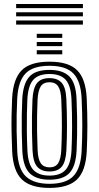

<svg xmlns="http://www.w3.org/2000/svg" viewBox="-20 -911 484 940"><path d="M222.4 9Q129.7 9 86.9 -32.7Q44.2 -74.3 39.6 -170.2Q37.3 -220.1 36.6 -263.3Q35.8 -306.4 36.6 -347.3Q37.3 -388.2 39.4 -430.5Q44.5 -524.8 86.3 -566.9Q128.1 -609 222.4 -609Q315.8 -609 357.8 -567Q399.9 -525 404.5 -430.2Q408 -354.3 407.8 -293.2Q407.6 -232.2 404.7 -170.1Q399.7 -74.2 357.3 -32.6Q314.8 9 222.4 9ZM222.4 -11.1Q303.2 -11.1 339.2 -48.9Q375.3 -86.7 379.7 -171.4Q382.7 -233 382.9 -292.1Q383.1 -351.2 379.6 -429.2Q375.6 -513.1 339.5 -551Q303.5 -588.9 222.4 -588.9Q141.1 -588.9 104.9 -551.1Q68.7 -513.3 64.3 -428.5Q62.5 -391 61.6 -351.7Q60.8 -312.5 61.4 -268.1Q62.1 -223.7 64.5 -170.4Q68.7 -82.1 107.5 -46.6Q146.2 -11.1 222.4 -11.1ZM222.4 -31.2Q157.7 -31.2 125.3 -62.9Q92.9 -94.7 89.2 -173.4Q87.3 -217.5 86.6 -261Q85.9 -304.5 86.5 -346.1Q87.2 -387.8 89 -426.3Q93.1 -501.5 123.4 -535.2Q153.8 -568.8 222.4 -568.8Q287 -568.8 319 -537.2Q351 -505.7 354.6 -429.1Q356.8 -379.7 357.5 -336.5Q358.2 -293.2 357.5 -253.4Q356.9 -213.6 355 -174.4Q351.1 -97 320.1 -64.1Q289.2 -31.2 222.4 -31.2ZM222.4 -51.3Q276.1 -51.3 301.4 -79.8Q326.7 -108.3 330.1 -175.2Q332.6 -226.9 332.9 -289.6Q333.2 -352.2 329.9 -425.9Q326.8 -493.1 301 -520.9Q275.3 -548.7 222.4 -548.7Q168.3 -548.7 143 -520.3Q117.7 -492 114 -425.5Q112.4 -391.6 111.7 -352.3Q110.9 -313.1 111.4 -268.6Q111.9 -224.1 114.2 -174.2Q117.4 -106.5 143.6 -78.9Q169.8 -51.3 222.4 -51.3ZM222.4 -71.5Q182 -71.5 161.9 -95Q141.8 -118.5 139.2 -175.4Q137.2 -220.7 136.5 -261.9Q135.8 -303.1 136.5 -343.1Q137.2 -383.1 139 -424.4Q142 -480.3 161.3 -504.4Q180.7 -528.5 222.4 -528.5Q261.8 -528.5 282.1 -505.6Q302.3 -482.7 304.9 -425.2Q307.9 -356.8 308 -295.1Q308 -233.4 305.1 -176.2Q302.3 -119.7 282.8 -95.6Q263.3 -71.5 222.4 -71.5ZM222.4 -91.6Q251.9 -91.6 264.9 -112.3Q278 -133.1 280.1 -177.5Q282.7 -231 283 -290.3Q283.3 -349.6 280 -424Q278.2 -467.8 264.8 -488.1Q251.5 -508.4 222.4 -508.4Q192.5 -508.4 179.4 -487.9Q166.3 -467.3 163.9 -423.1Q162.1 -383.3 161.5 -345.1Q160.8 -307 161.5 -265.9Q162.1 -224.9 164.1 -176.2Q166.1 -130.4 180.1 -111Q194.2 -91.6 222.4 -91.6ZM160 -725.5V-745.6H284.8V-725.5ZM160 -645V-665.1H284.8V-645ZM160 -685.2V-705.4H284.8V-685.2ZM59 -871.2V-891.4H385.9V-871.2ZM59 -790.7V-810.9H385.9V-790.7ZM59 -831V-851.1H385.9V-831Z"/></svg>

Font: Big Shoulders Inline Thin
Style: Regular
Weight: 100
Designer: Patric King
Foundry: XO Type Co
Version: Version 2.002